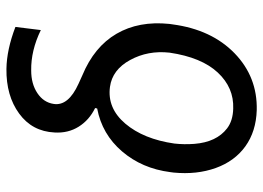

<svg xmlns="http://www.w3.org/2000/svg" viewBox="-130 -674 815 594"><g transform="rotate(-90 277.0 -377.5)"><path d="M163.6 -615.7Q167 -685.1 222.2 -725.3Q277.3 -765.6 360.4 -764.6Q419.9 -763.7 490.2 -736.8L480.5 -658.2Q417 -689 355.5 -688Q314 -688 285.4 -668.9Q256.8 -649.9 252 -618.7Q244.6 -573.2 314.5 -541.5L340.3 -529.8Q428.7 -493.2 469 -424.1Q509.3 -355 499.5 -260.3L498 -250Q481.9 -129.9 408.7 -58.8Q335.4 12.2 232.9 9.8Q167 7.8 120.8 -25.4Q74.7 -58.6 53.7 -117.2Q32.7 -175.8 39.6 -247.1L41 -257.8Q52.2 -345.2 105.2 -407Q158.2 -468.8 237.8 -483.9L239.3 -490.2Q202.1 -508.3 181.6 -541Q161.1 -573.7 163.6 -615.7ZM129.4 -245.1Q126 -214.8 128.4 -183.1Q133.8 -114.7 176.3 -82Q199.7 -64 237.3 -63Q302.2 -60.5 349.1 -110.8Q396 -161.1 410.6 -259.8Q418 -326.7 387.9 -381.8Q357.9 -437 304.7 -444.3Q238.8 -453.1 190.9 -396.7Q143.1 -340.3 129.4 -245.1Z"/></g></svg>

Font: Roboto
Style: Italic
Weight: 400
Italic angle: -12°
Designer: Google
Version: Version 2.134; 2016; ttfautohint (v1.6)